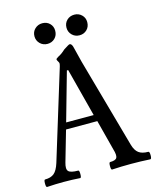

<svg xmlns="http://www.w3.org/2000/svg" viewBox="-123 -903 811 990"><g transform="rotate(-15 282.5 -408.0)"><path d="M369 -709Q345 -709 329 -725Q313 -741 313 -764Q313 -788 329 -803.5Q345 -819 369 -819Q392 -819 408 -803.5Q424 -788 424 -765Q424 -740 408 -724.5Q392 -709 369 -709ZM198 -709Q174 -709 158 -725Q142 -741 142 -764Q142 -788 158.5 -803.5Q175 -819 198 -819Q222 -819 237.5 -803.5Q253 -788 253 -765Q253 -740 237 -724.5Q221 -709 198 -709ZM4 3Q-2 3 -2 -17Q-2 -37 4 -37Q35 -37 52.5 -51.5Q70 -66 82 -104L228 -580Q231 -590 231 -597Q231 -600 226 -608Q221 -616 221 -619Q221 -624 234 -631Q253 -640 273 -659Q302 -678 306 -678Q318 -678 323 -655Q326 -640 343 -575L477 -96Q486 -64 504 -50.5Q522 -37 555 -37Q562 -37 562 -17Q562 3 555 3Q504 0 452 0Q400 0 351 3Q345 3 345 -17Q345 -37 351 -37Q381 -37 387.5 -50Q394 -63 384 -96L342 -258H175L128 -95Q118 -61 129.5 -49Q141 -37 181 -37Q187 -37 187 -17Q187 3 181 3Q138 0 93 0Q49 0 4 3ZM185 -293H332L265 -551H258Z"/></g></svg>

Font: Junicode Cond Medium
Style: Regular
Weight: 500
Width: 3
Designer: Peter S. Baker
Version: Version 2.201